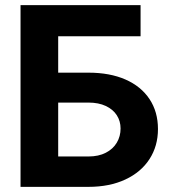

<svg xmlns="http://www.w3.org/2000/svg" viewBox="-20 -727 668 747"><path d="M59.9 -707H526.9V-585.8H206.4V-444.3H324Q407.3 -444.3 468.1 -417.7Q528.8 -391 561.7 -341.5Q594.6 -291.9 594.6 -225Q594.6 -159.1 561.7 -108.1Q528.8 -57.2 467.6 -28.6Q406.4 0 324 0H59.9ZM449.1 -227Q449.1 -255.6 434.5 -278.5Q420 -301.3 391.8 -314.6Q363.7 -327.9 324 -327.9H206.4V-118.2H324Q363.7 -118.2 391.8 -132.8Q420 -147.4 434.5 -172.1Q449.1 -196.8 449.1 -227Z"/></svg>

Font: WEMIX Pretendard Variable
Style: Regular
Weight: 400
Designer: Base glyphs from Inter by Rasmus Andersson; Hangeul glyphs from Noto Sans CJK(Source Han Sans) by Jang Soo-young and Kan
Foundry: Kil Hyung-jin
Version: Version 1.000;Glyphs 3.2 (3208)